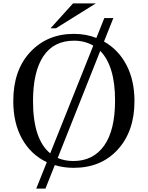

<svg xmlns="http://www.w3.org/2000/svg" viewBox="-20 -967 872 1128"><path d="M770 -373Q770 -196 672 -88.5Q574 19 413 19Q353 19 302 3L247 141H193L255 -14Q161 -59 109.5 -151.5Q58 -244 58 -373Q58 -555 158 -661.5Q258 -768 414 -768Q486 -768 546 -744L593 -861H646L591 -723Q676 -675 723 -585Q770 -495 770 -373ZM415 -728Q296 -728 235 -637Q174 -546 174 -373Q174 -149 275 -66L528 -699Q478 -728 415 -728ZM656 -377Q656 -579 569 -668L319 -39Q360 -21 411 -21Q527 -21 591.5 -111Q656 -201 656 -377ZM309 -801H277L409 -947H543Z"/></svg>

Font: Ledger
Style: Regular
Weight: 400
Designer: Denis Masharov
Foundry: Denis Masharov
Version: 1.001